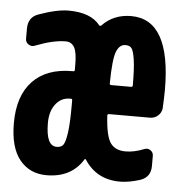

<svg xmlns="http://www.w3.org/2000/svg" viewBox="-44 -572 588 625"><g transform="rotate(5 250.0 -260.0)"><path d="M379.9 -300.8Q384.8 -300.8 384.8 -306.6Q384.8 -362.3 380.4 -390.6Q376 -418.9 369.6 -426.8Q363.3 -434.6 349.6 -434.6Q330.1 -434.6 320.3 -409.7Q310.5 -384.8 309.6 -305.7Q309.6 -300.8 315.4 -300.8ZM192.4 -224.6V-240.2Q192.4 -245.1 188.5 -245.1H184.6Q156.2 -245.1 138.2 -221.7Q120.1 -198.2 120.1 -160.2Q120.1 -85 155.3 -85Q169.9 -85 176.8 -94.2Q183.6 -103.5 188 -134.3Q192.4 -165 192.4 -224.6ZM360.4 -530.3Q490.2 -530.3 490.2 -299.8Q490.2 -281.2 488.3 -241.2Q487.3 -226.6 476.1 -216.3Q464.8 -206.1 450.2 -206.1H316.4Q311.5 -206.1 310.5 -202.1Q314.5 -134.8 330.1 -112.3Q345.7 -89.8 379.9 -89.8Q408.2 -89.8 439.5 -102.5Q450.2 -107.4 460 -101.1Q469.7 -94.7 469.7 -83V-49.8Q469.7 -13.7 436.5 -2Q399.4 9.8 370.1 9.8Q293.9 9.8 253.9 -51.8Q252.9 -53.7 251.5 -53.7Q250 -53.7 249 -51.8Q210.9 9.8 129.9 9.8Q75.2 9.8 42.5 -30.3Q9.8 -70.3 9.8 -150.4Q9.8 -239.3 55.2 -287.1Q100.6 -335 184.6 -335H188.5Q192.4 -335 192.4 -339.8V-357.4Q192.4 -397.5 183.1 -413.6Q173.8 -429.7 155.3 -429.7Q114.3 -429.7 56.6 -407.2Q45.9 -402.3 35.6 -408.7Q25.4 -415 25.4 -426.8V-460Q25.4 -497.1 57.6 -508.8Q117.2 -530.3 155.3 -530.3Q228.5 -530.3 258.8 -491.2Q261.7 -488.3 265.6 -491.2Q302.7 -530.3 360.4 -530.3Z"/></g></svg>

Font: Rounded-L Mgen+ 1mn bold
Style: Bold
Weight: 700
Designer: [Source Han Sans]
Ryoko NISHIZUKA  (kana & ideographs); Paul D. Hunt (Latin, Greek & Cyrillic); Wenlong ZHANG  (bopomofo
Version: Version 1.059.20150602